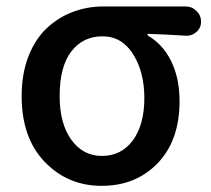

<svg xmlns="http://www.w3.org/2000/svg" viewBox="-20 -570 663 602"><path d="M298.8 12.7Q192.4 12.7 120.1 -62.5Q47.9 -137.7 47.9 -268.6Q47.9 -338.9 69.3 -393.6Q90.8 -448.2 127 -481.9Q163.1 -515.6 208.5 -532.7Q253.9 -549.8 304.7 -549.8H561.5Q582 -549.8 596.2 -535.6Q610.4 -521.5 610.4 -502Q610.4 -482.4 595.7 -469.7Q583 -458 565.4 -458Q564.5 -458 562.5 -458Q503.9 -461.9 444.3 -463.9Q442.4 -463.9 442.4 -461.4Q442.4 -459 444.3 -458Q491.2 -430.7 517.1 -377.4Q543 -324.2 543 -252.9Q543 -129.9 474.6 -58.6Q406.2 12.7 298.8 12.7ZM299.8 -81.1Q360.4 -81.1 396.5 -129.9Q432.6 -178.7 432.6 -262.7Q432.6 -343.8 397.5 -399.9Q362.3 -456.1 301.3 -456.1Q240.2 -456.1 203.6 -408.7Q167 -361.3 167 -268.6Q167 -182.6 203.6 -131.8Q240.2 -81.1 299.8 -81.1Z"/></svg>

Font: Gen Jyuu GothicX Medium
Style: Regular
Weight: 500
Designer: Ryoko NISHIZUKA (kana &amp; ideographs); Paul D. Hunt (Latin, Greek &amp; Cyrillic); Wenlong ZHANG (bopomofo); Sandoll C
Version: Version 1.058.20140828